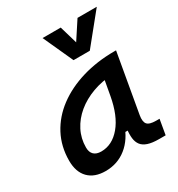

<svg xmlns="http://www.w3.org/2000/svg" viewBox="-185 -897 956 1029"><g transform="rotate(-30 293.0 -382.5)"><path d="M169.4 10.3Q101.1 10.3 63.7 -27.8Q26.4 -65.9 26.4 -135.3Q26.4 -223.1 64.2 -294.7Q102.1 -366.2 170.4 -417Q238.8 -467.8 330.3 -495.1Q421.9 -522.5 529.3 -522.5H540L476.1 -158.2Q469.7 -120.6 482.7 -104.5Q495.6 -88.4 537.6 -88.4H558.6L542.5 4.9H502.4Q460 4.9 433.8 -3.9Q407.7 -12.7 394.8 -29.8Q381.8 -46.9 378.9 -72.3Q376 -97.7 380.4 -131.3L409.7 -118.7H353L380.4 -158.2Q354 -78.1 298.6 -33.9Q243.2 10.3 169.4 10.3ZM201.2 -92.3Q269.5 -92.3 320.6 -153.3Q371.6 -214.4 391.6 -325.7L417 -467.3L458.5 -419.9Q392.1 -417 334 -395.8Q275.9 -374.5 232.4 -338.6Q189 -302.7 164.6 -255.1Q140.1 -207.5 140.1 -151.9Q140.1 -122.6 155.8 -107.4Q171.4 -92.3 201.2 -92.3ZM316.4 -590.8 231.9 -776.4H344.2L379.4 -656.2H369.6L448.2 -776.4H567.4L417 -590.8Z"/></g></svg>

Font: Cascadia Mono Medium
Style: Italic
Weight: 500
Italic angle: -10°
Monospace: yes
Designer: Aaron Bell
Foundry: Saja Typeworks
Version: Version 2407.024